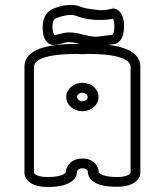

<svg xmlns="http://www.w3.org/2000/svg" viewBox="-20 -708 660 769"><path d="M198.3 -630.8C201.1 -633.7 202.1 -633.6 205 -634.8C213.9 -638.5 238.5 -648 262.6 -648C271.9 -648 279.9 -646.9 286.1 -644.2C319.1 -631.2 352.7 -628 378.9 -628C403.4 -628 422.1 -630.5 432.1 -632.9C434.3 -629.7 438 -621.5 438 -601.5C438 -577.6 432.6 -571.1 430.1 -568.8C404.9 -565.2 371.7 -561 360.8 -561C347.1 -561 327 -565.8 300.2 -572.5C283.1 -576.9 269.2 -578 257 -578C240.6 -578 228.2 -574.4 218.2 -571.6C210.2 -569.2 203.8 -567.5 197.1 -567.1C193.9 -572.8 190 -590.8 190 -599.5C190 -618.3 195.1 -626.9 198.3 -630.8ZM288.1 -534.5C292.7 -533.4 297.1 -532.3 301.2 -531.3C296.2 -531.6 291.2 -532 284 -532C244.5 -532 167.3 -529.9 120.1 -504.5C96.3 -491.7 78 -471.5 78 -442.5V-14.1C78 -10.7 79 0.4 88.6 12C100.7 27.3 125.1 41 171.5 41C214.3 41 250.9 33.4 272.2 14.4C287.1 1.3 287.7 -12.9 287.7 -15.5C287.7 -16 287.8 -34 310 -34C330.9 -34 332.3 -20.7 332.3 -16.5C332.3 -14.1 332.6 0.9 347.6 14.3C369.6 34.9 407.6 40 448.5 40C484.7 40 507.4 31.8 521.6 20.8C539.4 7.5 542 -8.5 542 -13.8V-442.3C542 -471.7 523.7 -491.9 499.9 -504.8C475.6 -517.9 444.5 -524.7 414.4 -528.2C421.5 -529.1 428.2 -530 434.7 -531C440.7 -531.4 453.1 -534.3 463.1 -547.8C471.3 -558.9 477 -576.1 477 -602.5C477 -629.8 470.7 -647.3 461.9 -658.3C450.9 -672.2 437.8 -674 433.5 -674C433.1 -684 432.7 -684 432.3 -674C415.5 -670.8 409.8 -667.1 379.8 -667C361.2 -669.7 327.1 -671.7 303.3 -680.9C289.4 -687 275.7 -688 262.6 -688C224.7 -688 194.3 -674.1 186.9 -669.7C177.7 -665.7 151 -648 151 -599.5V-598.5C151 -598.1 151 -597.7 151 -597.3C151 -589.1 151.3 -564.5 162.8 -546.2C169 -536.3 179.6 -528 194.5 -528C219.9 -528 233.3 -539 257 -539C264.8 -539 274.7 -538.1 288.1 -534.5ZM310 -376.5C274.6 -376.5 245.4 -351.3 245.4 -320V-319C245.4 -287.7 274.6 -262.5 310 -262.5C345.4 -262.5 374.6 -287.7 374.6 -319V-320C374.6 -351.3 345.4 -376.5 310 -376.5ZM333.7 -492C362.2 -492 416.5 -490.4 454.4 -479.9C485.4 -471.2 503 -458.1 503 -440.2V-16.9C502.6 -15.1 501.3 -11.4 494.1 -7.4C487 -3.3 473.4 1 448.5 1C405.2 1 386.1 -8.4 379.2 -13.7C376.6 -16 375.9 -17.2 375.7 -17.8C375.6 -37.3 359.8 -73 310 -73C260.9 -73 243.9 -37.7 243.2 -17.8C242.6 -16 240.6 -12.3 231.3 -8.1C221.3 -3.6 202.5 1 171.5 1C136.2 1 123.3 -7.5 118.9 -12C116.7 -14.3 116.1 -15.6 116 -16.1V-440.2C116 -458 133.8 -471.2 165 -479.9C203.2 -490.4 257.8 -492 286.3 -492C296.2 -492 300.7 -491 310 -491C319.3 -491 323.8 -492 333.7 -492ZM310 -336.5C322 -336.5 331.2 -327.5 331.2 -319C331.2 -310.9 322.6 -302.5 310 -302.5C298 -302.5 288.8 -311.5 288.8 -320C288.8 -328.1 297.4 -336.5 310 -336.5ZM375.7 -8.1C375.7 -8.1 375.7 -8 375.7 -8C375.7 -8 375.7 -8.1 375.7 -8.1Z"/></svg>

Font: Platiipus Bold
Style: Bold
Weight: 400
Version: Version 001.000